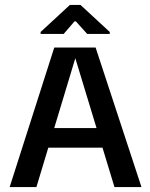

<svg xmlns="http://www.w3.org/2000/svg" viewBox="-20 -755 606 775"><path d="M19 0 199 -563H366L551 0H442L284 -520L127 0ZM140 -159 141 -238H426L427 -159ZM144 -618V-626L262 -735H305L423 -626V-618H332L286 -669H281L237 -618Z"/></svg>

Font: Darker Grotesque
Style: Bold
Weight: 700
Designer: Gabriel Lam
Foundry: TypeRant
Version: Version 1.000;gftools[0.9.28]